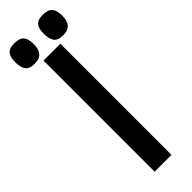

<svg xmlns="http://www.w3.org/2000/svg" viewBox="-374 -1014 1019 1019"><g transform="rotate(-45 135.0 -504.5)"><path d="M71.3 -834V0H197.8V-834ZM239.3 -855C252.6 -855 263.8 -856.8 272.9 -860.4C282.1 -863.9 289.4 -869.1 294.9 -876C300.5 -882.8 304.4 -891 306.9 -900.4C309.3 -909.8 310.5 -920.4 310.5 -932.1C310.5 -958.5 305.3 -977.9 294.9 -990.2C284.5 -1002.6 266 -1008.8 239.3 -1008.8C226.2 -1008.8 215.5 -1007.2 207 -1003.9C198.6 -1000.7 191.8 -995.8 186.8 -989.5C181.7 -983.2 178.1 -975.2 176 -965.6C173.9 -956 172.9 -944.8 172.9 -932.1C172.9 -907.7 177.6 -888.8 187 -875.2C196.5 -861.7 213.9 -855 239.3 -855ZM25.9 -855C39.2 -855 50.4 -856.8 59.3 -860.4C68.3 -863.9 75.5 -869.1 81.1 -876C86.6 -882.8 90.6 -891 93 -900.4C95.5 -909.8 96.7 -920.4 96.7 -932.1C96.7 -958.5 91.6 -977.9 81.3 -990.2C71 -1002.6 52.6 -1008.8 25.9 -1008.8C12.9 -1008.8 2 -1007.2 -6.6 -1003.9C-15.2 -1000.7 -22.1 -995.8 -27.1 -989.5C-32.1 -983.2 -35.7 -975.2 -37.8 -965.6C-40 -956 -41 -944.8 -41 -932.1C-41 -907.7 -36.2 -888.8 -26.6 -875.2C-17 -861.7 0.5 -855 25.9 -855Z"/></g></svg>

Font: Fjalla One
Style: Regular
Weight: 400
Designer: Irina Smirnova
Foundry: Irina Smirnova
Version: Version 1.001